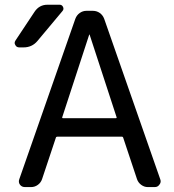

<svg xmlns="http://www.w3.org/2000/svg" viewBox="-20 -800 723 800"><path d="M493.2 -226.6Q492.2 -230.5 488.3 -230.5H218.8Q213.9 -230.5 212.9 -226.6L155.3 -53.7Q150.4 -39.1 137.7 -29.8Q125 -20.5 109.4 -20.5H84Q70.3 -20.5 63 -30.8Q55.7 -41 60.5 -53.7L293.9 -721.7Q299.8 -737.3 312.5 -746.1Q325.2 -754.9 339.8 -754.9H367.2Q382.8 -754.9 395.5 -746.1Q408.2 -737.3 414.1 -721.7L647.5 -53.7Q649.4 -48.8 649.4 -44.9Q649.4 -37.1 644.5 -31.2Q637.7 -20.5 625 -20.5H595.7Q581.1 -20.5 568.4 -29.8Q555.7 -39.1 550.8 -53.7ZM124 -751Q143.6 -780.3 177.7 -780.3H228.5Q238.3 -780.3 242.7 -771Q247.1 -761.7 240.2 -753.9L135.7 -628.9Q113.3 -602.5 78.1 -602.5H60.5Q48.8 -602.5 43.9 -612.3Q41 -617.2 41 -621.1Q41 -626 44.9 -631.8ZM353.5 -655.3Q353.5 -656.2 352.5 -656.2Q351.6 -656.2 351.6 -655.3L239.3 -311.5Q238.3 -307.6 242.2 -307.6H462.9Q466.8 -307.6 465.8 -311.5Z"/></svg>

Font: Gen Jyuu GothicL Regular
Style: Regular
Weight: 400
Designer: [Source Han Sans]
Ryoko NISHIZUKA  (kana & ideographs); Paul D. Hunt (Latin, Greek & Cyrillic); Wenlong ZHANG  (bopomofo
Version: Version 1.002.20150607